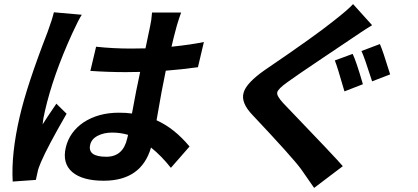

<svg xmlns="http://www.w3.org/2000/svg" viewBox="-20 -841 2040 937"><path d="M379 -769Q363 -744 334 -681Q239 -474 199 -298Q190 -261 188 -234Q202 -257 255 -335L305 -286Q212 -125 180 -50Q167 -20 164 -4Q158 23 155 37L42 45Q34 -90 76 -271Q111 -424 212 -684Q235 -747 243 -781ZM605 -183Q567 -194 528 -194Q486 -194 456 -178Q426 -162 420 -134Q407 -76 499 -76Q581 -76 601 -166ZM814 -22Q767 -81 717 -121Q670 41 486 41Q383 41 333 -1Q283 -44 301 -121Q319 -197 388 -244Q460 -291 560 -291Q598 -291 624 -287Q645 -404 664 -490Q640 -489 593 -489Q509 -489 421 -495L449 -613Q532 -604 619 -604Q666 -604 690 -605L713 -715Q719 -740 722 -780H864Q854 -753 843 -716Q825 -650 817 -613Q913 -623 975 -636L946 -513Q866 -502 789 -496Q770 -407 744 -254Q831 -215 905 -126Z M1701 -578Q1718 -544 1751 -430L1661 -395Q1626 -517 1614 -546ZM1834 -626Q1848 -595 1884 -478L1796 -444Q1758 -563 1744 -592ZM1796 -718Q1774 -705 1741 -683L1540 -548Q1431 -475 1384 -441Q1336 -407 1333 -390Q1329 -374 1361 -339Q1628 -61 1653 -30L1513 76L1449 -16Q1408 -72 1213 -279Q1154 -340 1169 -389Q1182 -436 1272 -499Q1519 -667 1607 -738Q1680 -795 1703 -821Z"/></svg>

Font: KaiGen Gothic CN Bold
Style: Bold
Weight: 700
Designer: Ryoko NISHIZUKA  (kana & ideographs); Paul D. Hunt (Latin, Greek & Cyrillic); Wenlong ZHANG  (bopomofo); Sandoll Communi
Foundry: Adobe Systems Incorporated
Version: Version 1.002.20150501